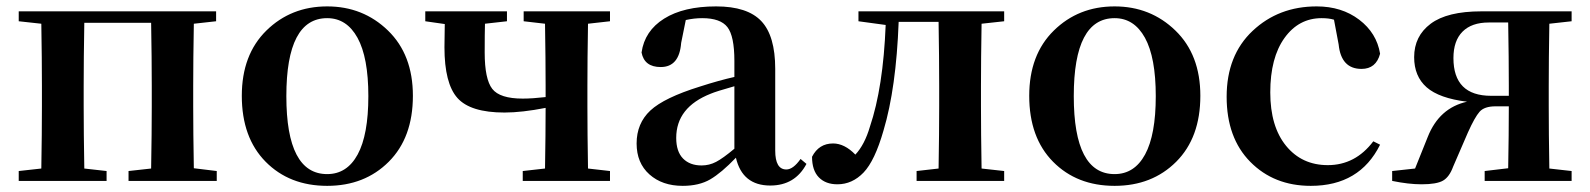

<svg xmlns="http://www.w3.org/2000/svg" viewBox="-20 -571 5019 606"><path d="M591.8 -40 664.1 -31.2V0H385.7V-31.2L457 -39.1Q459 -152.3 459 -235.4V-299.8Q459 -385.7 457 -499H246.1Q244.1 -385.7 244.1 -299.8V-235.4Q244.1 -152.3 246.1 -39.1L316.4 -31.2V0H39.1V-31.2L110.4 -39.1Q112.3 -152.3 112.3 -235.4V-299.8Q112.3 -382.8 110.4 -496.1L39.1 -503.9V-535.2H662.1V-503.9L591.8 -496.1Q589.8 -382.8 589.8 -299.8V-235.4Q589.8 -153.3 591.8 -40Z M1012.7 15.6Q893.6 15.6 818.4 -60.5Q743.2 -136.7 743.2 -268.6Q743.2 -398.4 820.8 -474.6Q898.4 -550.8 1012.7 -550.8Q1126 -550.8 1204.6 -474.6Q1283.2 -398.4 1283.2 -268.6Q1283.2 -136.7 1207 -60.5Q1130.9 15.6 1012.7 15.6ZM1012.7 -21.5Q1075.2 -21.5 1108.9 -83.5Q1142.6 -145.5 1142.6 -267.6Q1142.6 -389.6 1108.4 -451.7Q1074.2 -513.7 1012.7 -513.7Q883.8 -513.7 883.8 -267.6Q883.8 -21.5 1012.7 -21.5Z M1905.3 -503.9 1835.9 -496.1Q1834 -382.8 1834 -299.8V-235.4Q1834 -152.3 1835.9 -39.1L1905.3 -31.2V0H1629.9V-31.2L1700.2 -39.1Q1702.1 -148.4 1702.1 -230.5Q1627 -215.8 1572.3 -215.8Q1464.8 -215.8 1423.8 -261.7Q1382.8 -307.6 1382.8 -421.9L1383.8 -495.1L1322.3 -503.9V-535.2H1580.1V-503.9L1510.7 -496.1Q1509.8 -466.8 1509.8 -405.3Q1509.8 -321.3 1533.7 -290.5Q1557.6 -259.8 1629.9 -259.8Q1660.2 -259.8 1702.1 -264.6V-299.8Q1702.1 -382.8 1700.2 -496.1L1632.8 -503.9V-535.2H1905.3Z M2297.9 -101.6V-298.8Q2239.3 -282.2 2223.6 -275.4Q2114.3 -232.4 2114.3 -135.7Q2114.3 -92.8 2135.7 -70.8Q2157.2 -48.8 2194.3 -48.8Q2218.8 -48.8 2240.2 -60.1Q2261.7 -71.3 2297.9 -101.6ZM2506.8 -69.3 2525.4 -53.7Q2489.3 14.6 2411.1 14.6Q2323.2 14.6 2302.7 -73.2Q2256.8 -25.4 2221.7 -4.9Q2186.5 15.6 2134.8 15.6Q2070.3 15.6 2029.8 -20.5Q1989.3 -56.6 1989.3 -118.2Q1989.3 -181.6 2032.7 -222.2Q2076.2 -262.7 2189.5 -297.9Q2250 -317.4 2297.9 -328.1V-378.9Q2297.9 -457 2275.9 -485.4Q2253.9 -513.7 2196.3 -513.7Q2170.9 -513.7 2144.5 -507.8L2129.9 -435.5Q2124 -359.4 2065.4 -359.4Q2013.7 -359.4 2004.9 -405.3Q2014.6 -473.6 2076.2 -512.2Q2137.7 -550.8 2240.2 -550.8Q2338.9 -550.8 2382.8 -504.4Q2426.8 -458 2426.8 -353.5V-95.7Q2426.8 -36.1 2461.9 -36.1Q2483.4 -36.1 2506.8 -69.3Z M3149.4 -503.9 3078.1 -496.1Q3076.2 -382.8 3076.2 -299.8V-235.4Q3076.2 -152.3 3078.1 -39.1L3149.4 -31.2V0H2873V-31.2L2942.4 -39.1Q2944.3 -152.3 2944.3 -235.4V-299.8Q2944.3 -388.7 2942.4 -502H2816.4Q2808.6 -293 2768.6 -159.2Q2741.2 -63.5 2705.6 -26.4Q2669.9 10.7 2623 10.7Q2585.9 10.7 2564.5 -11.2Q2543 -33.2 2543 -76.2Q2564.5 -118.2 2609.4 -118.2Q2645.5 -118.2 2679.7 -83Q2709 -114.3 2725.6 -170.9Q2767.6 -294.9 2775.4 -492.2L2689.5 -503.9V-535.2H3149.4Z M3498 15.6Q3378.9 15.6 3303.7 -60.5Q3228.5 -136.7 3228.5 -268.6Q3228.5 -398.4 3306.2 -474.6Q3383.8 -550.8 3498 -550.8Q3611.3 -550.8 3689.9 -474.6Q3768.6 -398.4 3768.6 -268.6Q3768.6 -136.7 3692.4 -60.5Q3616.2 15.6 3498 15.6ZM3498 -21.5Q3560.5 -21.5 3594.2 -83.5Q3627.9 -145.5 3627.9 -267.6Q3627.9 -389.6 3593.8 -451.7Q3559.6 -513.7 3498 -513.7Q3369.1 -513.7 3369.1 -267.6Q3369.1 -21.5 3498 -21.5Z M4205.1 -430.7 4190.4 -508.8Q4174.8 -513.7 4151.4 -513.7Q4079.1 -513.7 4034.2 -451.2Q3989.3 -388.7 3989.3 -279.3Q3989.3 -171.9 4039.1 -110.8Q4088.9 -49.8 4170.9 -49.8Q4257.8 -49.8 4314.5 -125L4335.9 -114.3Q4271.5 15.6 4117.2 15.6Q4001 15.6 3926.3 -60.1Q3851.6 -135.7 3851.6 -265.6Q3851.6 -396.5 3933.6 -473.6Q4015.6 -550.8 4135.7 -550.8Q4214.8 -550.8 4270 -508.8Q4325.2 -466.8 4335.9 -401.4Q4323.2 -353.5 4277.3 -353.5Q4212.9 -353.5 4205.1 -430.7Z M4686.5 -268.6H4742.2V-299.8Q4742.2 -386.7 4740.2 -500H4678.7Q4625 -500 4596.2 -471.2Q4567.4 -442.4 4567.4 -387.7Q4567.4 -268.6 4686.5 -268.6ZM4940.4 -503.9 4870.1 -496.1Q4868.2 -382.8 4868.2 -299.8V-235.4Q4868.2 -152.3 4870.1 -39.1L4940.4 -31.2V0H4666V-31.2L4740.2 -40Q4742.2 -147.5 4742.2 -235.4H4700.2Q4665 -235.4 4649.9 -218.3Q4634.8 -201.2 4613.3 -153.3L4566.4 -44.9Q4554.7 -12.7 4534.7 -1Q4514.6 10.7 4466.8 10.7Q4425.8 10.7 4374 0V-31.2L4446.3 -39.1L4486.3 -138.7Q4522.5 -230.5 4610.4 -250Q4522.5 -260.7 4482.9 -295.4Q4443.4 -330.1 4443.4 -390.6Q4443.4 -457 4495.6 -496.1Q4547.9 -535.2 4655.3 -535.2H4940.4Z"/></svg>

Font: GenYoMin TW TTF Bold
Style: Regular
Weight: 700
Version: Version 1.300